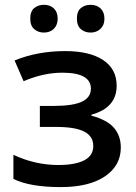

<svg xmlns="http://www.w3.org/2000/svg" viewBox="-20 -760 559 790"><path d="M201.2 -324.2Q279.8 -324.2 316.9 -341.6Q354 -358.9 354 -395Q354 -460.9 236.8 -460.9Q158.7 -460.9 77.1 -425.8L40 -511.2Q134.3 -549.8 248 -549.8Q348.6 -549.8 404.3 -512.9Q460 -476.1 460 -407.2Q460 -316.4 356 -288.1V-284.2Q420.9 -266.6 449 -233.9Q477.1 -201.2 477.1 -152.8Q477.1 -78.6 411.9 -34.4Q346.7 9.8 230 9.8Q102.5 9.8 35.2 -23.9V-123Q124.5 -81.1 220.2 -81.1Q289.1 -81.1 326.4 -100.3Q363.8 -119.6 363.8 -159.2Q363.8 -199.7 326.2 -218.8Q288.6 -237.8 210 -237.8H144V-324.2ZM104.5 -683.1Q104.5 -713.4 120.8 -726.8Q137.2 -740.2 160.6 -740.2Q186.5 -740.2 201.9 -725.1Q217.3 -710 217.3 -683.1Q217.3 -657.2 201.7 -641.6Q186 -626 160.6 -626Q137.2 -626 120.8 -640.1Q104.5 -654.3 104.5 -683.1ZM296.4 -683.1Q296.4 -713.4 312.7 -726.8Q329.1 -740.2 352.5 -740.2Q378.4 -740.2 394 -725.1Q409.7 -710 409.7 -683.1Q409.7 -656.7 393.6 -641.4Q377.4 -626 352.5 -626Q329.1 -626 312.7 -640.1Q296.4 -654.3 296.4 -683.1Z"/></svg>

Font: JBL Sans
Style: Semibold
Weight: 600
Version: Version 1.10